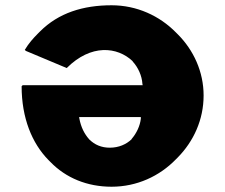

<svg xmlns="http://www.w3.org/2000/svg" viewBox="-20 -686 855 728"><path d="M514 -236C511 -209 498 -181 479 -159V-158C459 -139 431 -126 396 -126C365 -126 339 -137 319 -157H318V-158C300 -178 287 -204 281 -236L280 -242H514ZM483 -454V-453C504 -430 518 -399 520 -368L521 -363H66L62 -359C62 -239 101 -143 164 -79L171 -72C230 -11 311 22 403 22C499 22 585 -18 647 -82L654 -89C714 -150 752 -232 752 -324C752 -414 714 -496 654 -556L647 -563C585 -626 499 -666 403 -666C295 -666 202 -637 132 -567L124 -559C106 -541 89 -522 74 -497L78 -493L233 -428C325 -520 425 -509 483 -454Z"/></svg>

Font: Hussar Woodtype
Style: Bd
Weight: 900
Foundry: Cannot Into Space Fonts
Version: Version 1.07